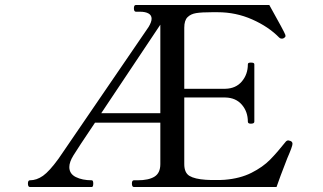

<svg xmlns="http://www.w3.org/2000/svg" viewBox="-20 -750 1295 770"><path d="M1153 -173Q1153 -163 1132 -115Q1100 -33 1089 0H517Q509 0 509 -14Q509 -27 517 -27H532Q576 -27 599.5 -41.5Q623 -56 623 -92V-258H361Q291 -154 274 -126Q258 -100 258 -80Q258 -53 284 -40Q310 -27 348 -27Q354 -27 354 -14Q354 0 348 0H100Q92 0 92 -14Q92 -27 100 -27Q127 -27 152.5 -45Q178 -63 215 -114L576 -642Q588 -662 588 -675Q588 -689 575.5 -696Q563 -703 541 -703H525Q517 -703 517 -717Q517 -730 525 -730H1060Q1121 -621 1124 -611Q1125 -609 1125 -606Q1125 -602 1122 -600Q1119 -598 1118 -597Q1115 -595 1110 -595Q1104 -595 1100 -599Q1057 -643 991.5 -672Q926 -701 853 -701H830Q789 -701 767 -697.5Q745 -694 732 -681Q719 -668 719 -639V-394H805H884Q926 -395 950 -423.5Q974 -452 974 -492Q974 -496 977 -497.5Q980 -499 986 -499Q993 -499 996.5 -497.5Q1000 -496 1000 -492V-262Q1000 -254 986 -254Q974 -254 974 -262Q974 -302 950 -330Q926 -358 884 -359H805H719V-92Q719 -57 740 -44.5Q761 -32 805 -29Q818 -28 846 -28Q869 -28 881 -29Q943 -34 988.5 -57Q1034 -80 1063 -109.5Q1092 -139 1127 -183Q1131 -187 1136 -187L1144 -185Q1153 -182 1153 -173ZM623 -296V-651L386 -296Z"/></svg>

Font: Shippori Mincho Medium
Style: Regular
Weight: 500
Designer: FONTDASU
Foundry: FONTDASU / Google Inc. / but / Adobe
Version: Version 3.110; ttfautohint (v1.8.3)